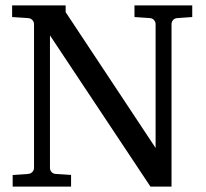

<svg xmlns="http://www.w3.org/2000/svg" viewBox="-20 -691 761 711"><path d="M636.2 -624Q625.5 -623 620.4 -616.2Q615.2 -609.4 615.2 -602.1V0H537.1L165 -560.1V-68.8Q165 -61.5 170.2 -54.7Q175.3 -47.9 186 -46.9L243.2 -43V0H26.9V-43L84 -46.9Q94.7 -47.9 100.3 -54.7Q106 -61.5 106 -68.8V-602.1Q106 -609.4 100.3 -616.2Q94.7 -623 84 -624L24.9 -627.9V-670.9H223.1V-646L556.2 -143.1V-602.1Q556.2 -609.4 550.8 -616.2Q545.4 -623 535.2 -624L478 -627.9V-670.9H691.9V-627.9Z"/></svg>

Font: Charis SIL Afr
Style: Regular
Weight: 400
Foundry: SIL International
Version: Version 5.000